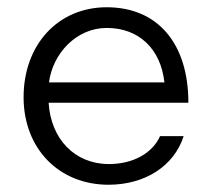

<svg xmlns="http://www.w3.org/2000/svg" viewBox="-20 -499 584 529"><path d="M280 -47C186 -47 120 -116 114 -216H499C499 -380 414 -479 274 -479C140 -479 45 -376 45 -231C45 -90 142 10 279 10C380 10 460 -42 486 -124H421C400 -77 347 -47 280 -47ZM274 -422C363 -422 423 -364 433 -272H115C125 -351 190 -422 274 -422Z"/></svg>

Font: UULA Sans
Style: Regular
Weight: 400
Designer: Mohamed Gaber, Laura Garcia Mut
Foundry: Kief Type Foundry
Version: Version 3.006;hotconv 1.0.109;makeotfexe 2.5.65596